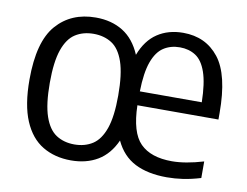

<svg xmlns="http://www.w3.org/2000/svg" viewBox="-66 -642 955 742"><g transform="rotate(10 412.0 -271.5)"><path d="M254 9.5Q190.5 9.5 142.8 -19Q95 -47.5 68.8 -109.2Q42.5 -171 42.5 -270.5Q42.5 -419.5 100 -485.2Q157.5 -551 254 -551Q316 -551 361 -523Q406 -495 431 -436Q453.5 -495 496 -523.2Q538.5 -551.5 597 -551.5Q685.5 -551.5 737 -486Q788.5 -420.5 788.5 -270.5V-245H470.5Q473 -138.5 514.5 -96.8Q556 -55 639 -55Q692 -55 762.5 -76V-11Q726 0 693.8 4.8Q661.5 9.5 630.5 9.5Q555.5 9.5 505 -16.2Q454.5 -42 428 -99Q403 -43.5 358.8 -17Q314.5 9.5 254 9.5ZM594 -494Q557.5 -494 530.2 -476.2Q503 -458.5 487.5 -416Q472 -373.5 470.5 -299.5H713.5Q712 -374.5 697.2 -417Q682.5 -459.5 656 -476.8Q629.5 -494 594 -494ZM256.5 -53.5Q297.5 -53.5 327.8 -73Q358 -92.5 374.5 -139.5Q391 -186.5 391 -269Q391 -353.5 374.5 -401.2Q358 -449 327.8 -468.2Q297.5 -487.5 256.5 -487.5Q215.5 -487.5 185.2 -468.2Q155 -449 138.5 -402Q122 -355 122 -272Q122 -188 138.5 -140.2Q155 -92.5 185.2 -73Q215.5 -53.5 256.5 -53.5Z"/></g></svg>

Font: Encode Sans SemiCondensed SemiCondensed
Style: Regular
Weight: 400
Width: 4
Designer: Multiple Designers
Foundry: Impallari Type
Version: Version 3.000; ttfautohint (v1.8.3) -l 8 -r 50 -G 200 -x 14 